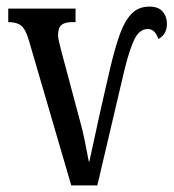

<svg xmlns="http://www.w3.org/2000/svg" viewBox="-20 -562 526 582"><path d="M68 -438Q58 -473 44.5 -484Q31 -495 5 -495V-536H209V-495H199Q177 -495 166.5 -486.5Q156 -478 156 -455Q156 -447 159.5 -433Q163 -419 167 -403L221 -201Q231 -166 237.5 -132.5Q244 -99 249 -73H251Q263 -130 280.5 -208.5Q298 -287 317 -368Q330 -421 344 -460Q358 -499 379 -520.5Q400 -542 433 -542Q460 -542 473 -527Q486 -512 486 -490Q486 -472 478.5 -460.5Q471 -449 460 -444Q450 -474 428 -474Q403 -474 388 -444Q373 -414 357 -349L275 0H196Z"/></svg>

Font: Noto Serif ExtraCondensed
Style: Regular
Weight: 400
Width: 2
Designer: Monotype Design Team
Foundry: Monotype Imaging Inc.
Version: Version 2.015